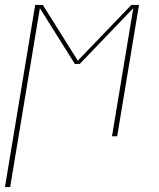

<svg xmlns="http://www.w3.org/2000/svg" viewBox="-20 -550 640 775"><path d="M0 205 122 -530H153L294 -305L510 -530H541L453 0H432L518 -517L302 -292H282L141 -517L21 205Z"/></svg>

Font: Iosevka Curly ThExObl
Style: Regular
Weight: 100
Width: 7
Italic angle: -9°
Monospace: yes
Designer: Belleve Invis
Foundry: Belleve Invis
Version: Version 11.1.0; ttfautohint (v1.8.3)